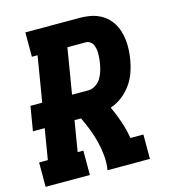

<svg xmlns="http://www.w3.org/2000/svg" viewBox="-109 -825 819 914"><g transform="rotate(-15 300.0 -367.5)"><path d="M3 0V-120H46L71 -271H13L33 -391H91L128 -615H100V-735H366Q389 -735 412.5 -731.5Q436 -728 457 -719Q478 -710 495 -695.5Q512 -681 524 -662.5Q536 -644 543 -622Q550 -600 552.5 -577Q555 -554 554 -530Q553 -506 549 -482Q544 -451 533.5 -420.5Q523 -390 504 -363Q485 -336 458 -315Q431 -294 400 -284Q418 -245 432 -204Q446 -163 453 -120H517V0H308Q314 -36 310.5 -72Q307 -108 298.5 -142Q290 -176 277.5 -208Q265 -240 250 -271H218L193 -120H221V0ZM238 -391H319Q337 -391 354 -402Q371 -413 381 -429.5Q391 -446 396.5 -464.5Q402 -483 405 -501Q407 -512 408 -524Q409 -536 409 -548Q409 -560 407 -571Q405 -582 400.5 -592Q396 -602 386.5 -608.5Q377 -615 366 -615H275Z"/></g></svg>

Font: Iosevka Curly Slab HvExObl
Style: Regular
Weight: 900
Width: 7
Italic angle: -9°
Monospace: yes
Designer: Belleve Invis
Foundry: Belleve Invis
Version: Version 11.1.0; ttfautohint (v1.8.3)